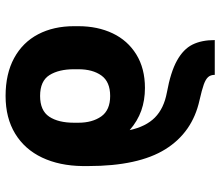

<svg xmlns="http://www.w3.org/2000/svg" viewBox="-72 -506 804 701"><g transform="rotate(-90 330.5 -155.0)"><path d="M315.4 170.9Q198.2 145 136.7 46.4Q75.2 -52.2 75.2 -235.4V-241.2V-242.2V-255.9Q76.2 -340.3 106.2 -403.8Q136.2 -467.3 193.6 -502.2Q251 -537.1 331.1 -537.1Q412.1 -537.1 469.5 -505.9Q526.9 -474.6 556.4 -418.2Q585.9 -361.8 585.9 -287.1V-271.5Q585.9 -201.2 559.8 -146.2Q533.7 -91.3 482.7 -59.8Q431.6 -28.3 360.4 -28.3Q315.4 -28.3 277.6 -41.7Q239.7 -55.2 206.5 -84Q219.2 -24.9 252.4 8.1Q285.6 41 343.8 51.8Q418.5 65.4 460.2 88.6Q502 111.8 518.6 145Q535.2 178.2 535.2 226.6H408.2Q408.2 211.4 400.1 202.4Q392.1 193.4 373 186.5Q354 179.7 315.4 170.9ZM428.7 -271.5V-287.1Q428.7 -342.8 407.2 -377Q385.7 -411.1 331.1 -411.1Q277.8 -411.1 255.6 -377.9Q233.4 -344.7 233.4 -287.1V-271.5Q233.4 -220.7 256.3 -188Q279.3 -155.3 331.1 -155.3Q382.8 -155.3 405.8 -187.3Q428.7 -219.2 428.7 -271.5Z"/></g></svg>

Font: Pretendard JP ExtraBold
Style: Regular
Weight: 800
Designer: Base glyphs from Inter by Rasmus Andersson; Hangeul glyphs from Noto Sans CJK(Source Han Sans) by Jang Soo-young and Kan
Foundry: Kil Hyung-jin
Version: Version 1.309